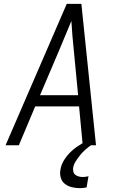

<svg xmlns="http://www.w3.org/2000/svg" viewBox="-20 -755 640 998"><path d="M9 0 327 -735H403L479 0H410L391 -202H163L78 0ZM386 -260 364 -490Q360 -529 356.5 -568Q353 -607 351 -646Q335 -607 318.5 -568Q302 -529 286 -490L188 -260ZM395 223Q374 223 353.5 218Q333 213 317.5 201Q302 189 296 169Q290 149 294 128Q298 100 315 74Q332 48 354.5 28Q377 8 404 -7.5Q431 -23 458 -32L453 0Q437 11 422.5 24Q408 37 396 52Q384 67 373.5 83.5Q363 100 360 118Q359 128 361.5 138Q364 148 372 154Q380 160 390 162.5Q400 165 410 165Q417 165 425 164Q433 163 440 161L430 219Q422 221 413 222Q404 223 395 223Z"/></svg>

Font: Iosevka Aile Light Oblique
Style: Regular
Weight: 300
Italic angle: -9°
Designer: Belleve Invis
Foundry: Belleve Invis
Version: Version 31.1.0; ttfautohint (v1.8.4)